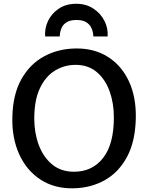

<svg xmlns="http://www.w3.org/2000/svg" viewBox="-20 -1014 804 1042"><path d="M379 8Q275.5 10 200 -39.2Q124.5 -88.5 84.5 -176.2Q44.5 -264 47 -377Q49.5 -501.5 96.2 -584.5Q143 -667.5 220.8 -709Q298.5 -750.5 394 -751Q493 -751.5 566.5 -704.8Q640 -658 679.8 -572.5Q719.5 -487 717 -372Q714.5 -247.5 670 -163.8Q625.5 -80 550 -37Q474.5 6 379 8ZM382 -82Q481 -82 539.5 -156.8Q598 -231.5 598 -377Q598 -454 574.8 -518.8Q551.5 -583.5 505.2 -622.8Q459 -662 390 -662Q329.5 -662 278.5 -631Q227.5 -600 196.8 -535.5Q166 -471 166 -370Q166 -293.5 190.2 -227.8Q214.5 -162 262.5 -122Q310.5 -82 382 -82ZM394 -993.5Q447.5 -993.5 487 -967.2Q526.5 -941 547 -900.5Q567.5 -860 564 -816H487Q486.5 -821.5 484.5 -835.8Q482.5 -850 474 -866.2Q465.5 -882.5 447 -894Q428.5 -905.5 395 -905.5Q361.5 -905.5 342.8 -894Q324 -882.5 316 -866.2Q308 -850 306.2 -835.8Q304.5 -821.5 304 -816H225Q221.5 -860 240.8 -900.5Q260 -941 299.2 -967.2Q338.5 -993.5 394 -993.5Z"/></svg>

Font: Merriweather Sans
Style: Regular
Weight: 400
Designer: Eben Sorkin
Foundry: Eben Sorkin
Version: Version 1.008; ttfautohint (v1.7.19-72a1) -l 8 -r 50 -G 200 